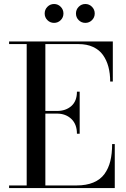

<svg xmlns="http://www.w3.org/2000/svg" viewBox="-20 -962 646 982"><path d="M382.5 -859Q368.5 -873 368.5 -893Q368.5 -913 382.5 -927.2Q396.5 -941.5 416.5 -941.5Q436.5 -941.5 450.5 -927.2Q464.5 -913 464.5 -893Q464.5 -873 450.5 -859Q436.5 -845 416.5 -845Q396.5 -845 382.5 -859ZM222.5 -859Q208.5 -873 208.5 -893Q208.5 -913 222.5 -927.2Q236.5 -941.5 256.5 -941.5Q276.5 -941.5 290.5 -927.2Q304.5 -913 304.5 -893Q304.5 -873 290.5 -859Q276.5 -845 256.5 -845Q236.5 -845 222.5 -859ZM373.5 -278Q373.5 -326.5 344.8 -353.8Q316 -381 271.5 -381H212V-13.5H371.5Q421.5 -13.5 457.5 -28.5Q493.5 -43.5 514.2 -72Q535 -100.5 544.2 -138Q553.5 -175.5 553.5 -225H567V0H26.5V-13.5H116.5V-736.5H26.5V-750H557V-545H543.5Q543.5 -586.5 534.5 -620.2Q525.5 -654 506.8 -680.5Q488 -707 456.2 -721.8Q424.5 -736.5 382 -736.5H212V-394.5H271.5Q316.5 -394.5 345 -419.8Q373.5 -445 373.5 -493H387.5V-278Z"/></svg>

Font: Bodoni* 16pt
Style: Regular
Weight: 400
Version: Version 2.3